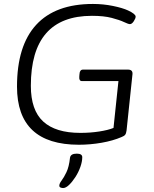

<svg xmlns="http://www.w3.org/2000/svg" viewBox="-20 -726 779 971"><path d="M379 6Q66 6 66 -288Q66 -495 163 -600.5Q260 -706 450 -706Q502 -706 551 -696Q600 -686 628 -673Q666 -655 666 -642Q666 -633 656.5 -618.5Q647 -604 637 -604Q629 -604 607 -614.5Q585 -625 545 -635.5Q505 -646 445 -646Q136 -646 136 -292Q136 -169 198.5 -111.5Q261 -54 386 -54Q437 -54 482 -61Q527 -68 554 -79L579 -316H394Q379 -316 381 -339L382 -351Q383 -374 400 -374H627Q652 -374 650 -351L620 -66Q618 -51 613 -44.5Q608 -38 595 -33Q551 -14 493.5 -4Q436 6 379 6ZM299 225Q293 225 286.5 222.5Q280 220 280 213Q280 202 291.5 187Q303 172 316 145Q329 118 334 72Q337 51 368 51Q396 51 396 69Q396 91 386.5 118Q377 145 361.5 169Q346 193 329.5 209Q313 225 299 225Z"/></svg>

Font: Asap Semi Expanded Semi Expanded Light
Style: Italic
Weight: 300
Width: 6
Italic angle: -6°
Designer: Pablo Cosgaya
Foundry: Omnibus-Type
Version: Version 3.001; ttfautohint (v1.8.4.7-5d5b)